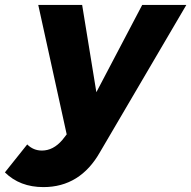

<svg xmlns="http://www.w3.org/2000/svg" viewBox="-105 -561 780 783"><path d="M72 202Q-24 202 -85 142L6 28Q31 53 66 53Q112 53 149 10L167 -13L51 -541H230L288 -185L475 -541H655L303 59Q222 202 72 202Z"/></svg>

Font: Argentum Sans
Style: Bold Italic
Weight: 700
Italic angle: -11°
Designer: Julieta Ulanovsky (font), Cristiano Sobral (main changes and remaster)
Foundry: Julieta Ulanovsky (font), Cristiano Sobral (main changes and remaster)
Version: Version 2.007;June 15, 2022;FontCreator 14.0.0.2814 64-bit; 